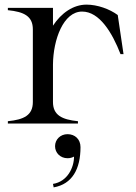

<svg xmlns="http://www.w3.org/2000/svg" viewBox="-20 -534 586 830"><path d="M209 -93V-255C210 -363 254 -484 335 -484C410 -484 465 -393 501 -300H514L489 -469C454 -495 401 -514 354 -514C297 -514 245 -478 209 -423V-500H14V-490C84 -483 122 -464 122 -407V-93C122 -36 84 -17 14 -10V0H317V-10C248 -17 209 -36 209 -93ZM209 261 212 276C292 262 328 197 328 102C328 68 304 46 272 46C241 46 218 69 218 98C218 127 241 150 272 150C284 150 292 147 300 143C300 190 272 251 209 261Z"/></svg>

Font: Sprat
Style: Regular
Weight: 400
Designer: Ethan Nakache
Foundry: Collletttivo
Version: Version 2.000;Glyphs 3.2 (3217)